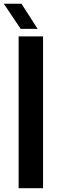

<svg xmlns="http://www.w3.org/2000/svg" viewBox="-45 -992 300 1012"><path d="M53.2 0V-800H181.9V0ZM63.9 -840 -25 -972.4H68.2L153.1 -840Z"/></svg>

Font: Big Shoulders Stencil Text SC Thin
Style: Regular
Weight: 100
Designer: Patric King
Foundry: XO Type Co
Version: Version 2.001